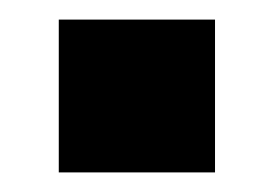

<svg xmlns="http://www.w3.org/2000/svg" viewBox="-20 -430 278 196"><path d="M40 -410H199.5V-254H40Z"/></svg>

Font: Overused Grotesk
Style: Bold
Weight: 710
Version: Version 0.004